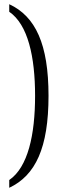

<svg xmlns="http://www.w3.org/2000/svg" viewBox="-20 -772 295 914"><path d="M24 122C149 63 211 -68 211 -316C211 -562 149 -694 24 -752V-716C113 -655 147 -502 147 -316C147 -130 113 24 24 85Z"/></svg>

Font: Noto Serif Bengali ExtraCondensed Light
Style: Regular
Weight: 300
Width: 2
Designer: Juan Bruce, Universal Thirst, Indian Type Foundry and the Monotype Design Team.
Foundry: Monotype Imaging Inc.
Version: Version 2.003